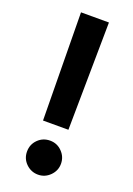

<svg xmlns="http://www.w3.org/2000/svg" viewBox="-145 -806 597 861"><g transform="rotate(20 154.0 -375.0)"><path d="M85.9 -750H219.2L212.9 -235.8H91.8ZM210 -23.9Q186 0 153.1 0Q120.1 0 95.9 -23.4Q71.8 -46.9 71.8 -81.1Q71.8 -115.2 95.5 -138.7Q119.1 -162.1 153.1 -162.1Q187 -162.1 210.4 -137.9Q233.9 -113.8 233.9 -80.8Q233.9 -47.9 210 -23.9Z"/></g></svg>

Font: Oakes Grotesk
Style: Bold
Weight: 700
Designer: Samuel Oakes
Foundry: Samuel Oakes
Version: Version 1.0 | wf-rip DC20170320